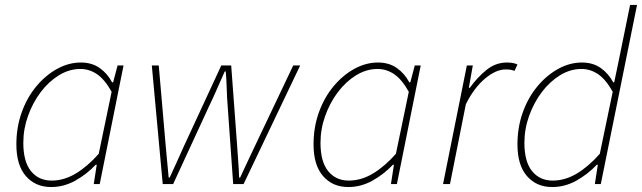

<svg xmlns="http://www.w3.org/2000/svg" viewBox="-20 -742 2588 774"><path d="M186 12Q123 12 84.5 -32Q46 -76 46 -160Q46 -229 67.5 -289Q89 -349 126.5 -394Q164 -439 210.5 -464.5Q257 -490 306 -490Q350 -490 381.5 -468Q413 -446 432 -410H436L454 -478H478L382 0H358L370 -78H366Q329 -39 283 -13.5Q237 12 186 12ZM188 -14Q238 -14 285.5 -42.5Q333 -71 378 -122L430 -372Q402 -422 371 -443Q340 -464 304 -464Q259 -464 217.5 -438.5Q176 -413 144 -370.5Q112 -328 93 -275Q74 -222 74 -166Q74 -90 105 -52Q136 -14 188 -14Z M636 0 592 -478H620L648 -154Q651 -121 654 -89.5Q657 -58 660 -26H664Q679 -58 693 -89.5Q707 -121 722 -154L872 -478H912L936 -154Q938 -121 940.5 -89.5Q943 -58 944 -26H948Q963 -58 977.5 -89.5Q992 -121 1008 -154L1162 -478H1190L962 0H920L898 -312Q895 -347 894 -384Q893 -421 890 -454H886Q871 -421 855 -384Q839 -347 822 -312L678 0Z M1384 12Q1321 12 1282.5 -32Q1244 -76 1244 -160Q1244 -229 1265.5 -289Q1287 -349 1324.5 -394Q1362 -439 1408.5 -464.5Q1455 -490 1504 -490Q1548 -490 1579.5 -468Q1611 -446 1630 -410H1634L1652 -478H1676L1580 0H1556L1568 -78H1564Q1527 -39 1481 -13.5Q1435 12 1384 12ZM1386 -14Q1436 -14 1483.5 -42.5Q1531 -71 1576 -122L1628 -372Q1600 -422 1569 -443Q1538 -464 1502 -464Q1457 -464 1415.5 -438.5Q1374 -413 1342 -370.5Q1310 -328 1291 -275Q1272 -222 1272 -166Q1272 -90 1303 -52Q1334 -14 1386 -14Z M1766 0 1862 -478H1886L1870 -388H1874Q1904 -430 1941 -460Q1978 -490 2024 -490Q2033 -490 2044.5 -488.5Q2056 -487 2066 -482L2054 -456Q2048 -459 2040 -460.5Q2032 -462 2018 -462Q1979 -462 1935 -425Q1891 -388 1858 -322L1794 0Z M2206 12Q2143 12 2104.5 -32Q2066 -76 2066 -160Q2066 -229 2087.5 -289Q2109 -349 2146.5 -394Q2184 -439 2230.5 -464.5Q2277 -490 2326 -490Q2370 -490 2401.5 -468Q2433 -446 2452 -410H2456L2476 -506L2520 -722H2548L2402 0H2378L2390 -78H2386Q2349 -39 2303 -13.5Q2257 12 2206 12ZM2208 -14Q2258 -14 2305.5 -42.5Q2353 -71 2398 -122L2450 -372Q2422 -422 2391 -443Q2360 -464 2324 -464Q2279 -464 2237.5 -438.5Q2196 -413 2164 -370.5Q2132 -328 2113 -275Q2094 -222 2094 -166Q2094 -90 2125 -52Q2156 -14 2208 -14Z"/></svg>

Font: Source Sans 3 VF
Style: Italic
Weight: 200
Italic angle: -11°
Designer: Paul D. Hunt
Foundry: Adobe Systems Incorporated
Version: Version 3.042;hotconv 1.0.118;makeotfexe 2.5.65603